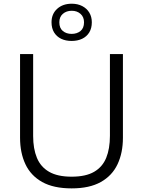

<svg xmlns="http://www.w3.org/2000/svg" viewBox="-20 -1004 771 1034"><path d="M366 10.5Q268.5 10.5 207.2 -23.8Q146 -58 117 -119.5Q88 -181 88 -262.5Q88 -284 88 -317.5Q88 -351 88 -391.8Q88 -432.5 88 -475Q88 -541.5 88 -597.2Q88 -653 88 -713H158.5Q158.5 -653 158.5 -597.2Q158.5 -541.5 158.5 -475V-271.5Q158.5 -203 178.8 -154Q199 -105 244.5 -78.8Q290 -52.5 365.5 -52.5Q442 -52.5 487 -78.8Q532 -105 552 -154Q572 -203 572 -272.5V-475Q572 -541.5 572 -597.2Q572 -653 572 -713H642Q642 -653 642 -597.2Q642 -541.5 642 -475Q642 -432.5 642 -391.8Q642 -351 642 -317.2Q642 -283.5 642 -262.5Q642 -181 613 -119.5Q584 -58 523 -23.8Q462 10.5 366 10.5ZM365.5 -783.5Q333.5 -783.5 309.2 -795.2Q285 -807 271.2 -829.5Q257.5 -852 257.5 -884Q257.5 -929 287.8 -956.5Q318 -984 366.5 -984Q398.5 -984 423 -971.2Q447.5 -958.5 461 -936Q474.5 -913.5 474.5 -884Q474.5 -852 460.8 -829.5Q447 -807 422.5 -795.2Q398 -783.5 365.5 -783.5ZM365.5 -821.5Q394.5 -821.5 413.5 -837Q432.5 -852.5 432.5 -884Q432.5 -912.5 413.8 -929.2Q395 -946 366.5 -946Q337.5 -946 318.5 -929.5Q299.5 -913 299.5 -884Q299.5 -852.5 318.5 -837Q337.5 -821.5 365.5 -821.5Z"/></svg>

Font: Commissioner Thin Light
Style: Regular
Weight: 300
Version: Version 1.000